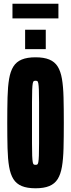

<svg xmlns="http://www.w3.org/2000/svg" viewBox="-20 -1004 382 1032"><path d="M171 8Q126 8 97 -4Q68 -16 52 -41.5Q36 -67 29 -108Q22 -149 20.5 -207.5Q19 -266 19 -344Q19 -422 20.5 -480.5Q22 -539 29 -580Q36 -621 52 -646.5Q68 -672 97 -684Q126 -696 171 -696Q216 -696 245 -684Q274 -672 290 -646.5Q306 -621 313 -580Q320 -539 321.5 -480.5Q323 -422 323 -344Q323 -266 321.5 -207.5Q320 -149 313 -108Q306 -67 290 -41.5Q274 -16 245 -4Q216 8 171 8ZM171 -118Q177 -118 180.5 -120Q184 -122 186 -132.5Q188 -143 189 -167Q190 -191 190 -234Q190 -277 190 -344Q190 -411 190 -454Q190 -497 189 -521Q188 -545 186 -555.5Q184 -566 180.5 -568Q177 -570 171 -570Q165 -570 161.5 -568Q158 -566 156 -555.5Q154 -545 153 -521Q152 -497 152 -454.5Q152 -412 152 -344Q152 -277 152 -234Q152 -191 153 -167Q154 -143 156 -132.5Q158 -122 161.5 -120Q165 -118 171 -118ZM115 -740V-844H226V-740ZM47 -905V-984H294V-905Z"/></svg>

Font: Saira UltraCondensed Black
Style: Regular
Weight: 900
Width: 1
Designer: Hector Gatti with collaboration of the Omnibus-Type team
Foundry: Omnibus-Type
Version: Version 1.101